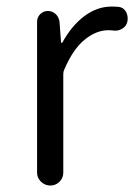

<svg xmlns="http://www.w3.org/2000/svg" viewBox="-20 -574 419 594"><path d="M94.7 -40V-506.8Q94.7 -520.5 104.5 -530.3Q114.3 -540 127.9 -540Q141.6 -540 151.9 -530.8Q162.1 -521.5 164.1 -506.8L168.9 -442.4Q168.9 -441.4 170.4 -441.4Q171.9 -441.4 172.9 -442.4Q201.2 -494.1 240.7 -523.9Q280.3 -553.7 325.2 -553.7Q337.9 -553.7 347.7 -552.7Q362.3 -550.8 370.1 -537.1Q375 -527.3 375 -516.6Q375 -511.7 374 -506.8Q371.1 -493.2 358.4 -485.4Q345.7 -477.5 331.1 -479.5Q323.2 -480.5 315.4 -480.5Q277.3 -480.5 241.2 -450.7Q205.1 -420.9 178.7 -358.4Q175.8 -352.5 175.8 -344.7V-40Q175.8 -23.4 164.1 -11.7Q152.3 0 135.7 0Q119.1 0 106.9 -11.7Q94.7 -23.4 94.7 -40Z"/></svg>

Font: Gen Jyuu Gothic Normal
Style: Regular
Weight: 300
Designer: [Source Han Sans]
Ryoko NISHIZUKA  (kana & ideographs); Paul D. Hunt (Latin, Greek & Cyrillic); Wenlong ZHANG  (bopomofo
Version: Version 1.002.20150607